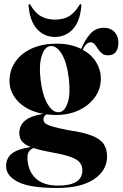

<svg xmlns="http://www.w3.org/2000/svg" viewBox="-20 -665 594 930"><path d="M314 -34Q386 -23.5 426.2 -7.5Q466.5 8.5 482.5 32.8Q498.5 57 498.5 93Q498.5 160.5 435.5 203Q372.5 245.5 256.5 245.5Q124 245.5 66.8 216Q9.5 186.5 9.5 140Q9.5 101.5 37 79.2Q64.5 57 128.5 47Q99 35.5 86.2 19.5Q73.5 3.5 73.5 -21Q73.5 -55.5 99.5 -79.2Q125.5 -103 189.5 -113.5Q113 -127.5 69.5 -171.8Q26 -216 26 -272.5Q26 -324 53.8 -365Q81.5 -406 133 -429.8Q184.5 -453.5 255 -453.5Q290 -453.5 319.8 -446.8Q349.5 -440 373.5 -428Q392 -473.5 418 -502Q444 -530.5 484 -530.5Q515 -530.5 534.2 -510.5Q553.5 -490.5 553.5 -458.5Q553.5 -429.5 540.8 -413.2Q528 -397 504 -397Q485 -397 473.5 -406.5Q462 -416 454.2 -428.5Q446.5 -441 438.5 -450.5Q430.5 -460 418.5 -460Q397 -460 380.5 -424Q423 -401 445.8 -363.8Q468.5 -326.5 468.5 -285Q468.5 -234.5 440 -194.5Q411.5 -154.5 362.2 -131.2Q313 -108 251 -108Q227.5 -108 206 -111Q190.5 -103 190.5 -86.5Q190.5 -75.5 199.8 -67.5Q209 -59.5 235.5 -51.8Q262 -44 314 -34ZM225 -442Q197 -439.5 182.5 -396.2Q168 -353 176.5 -279.5Q185.5 -203 210.5 -161Q235.5 -119 265.5 -121.5Q293.5 -124 307.8 -166.8Q322 -209.5 313.5 -284Q304.5 -361 279.8 -402.5Q255 -444 225 -442ZM113 96.5Q113 159 150.5 196.5Q188 234 261.5 234Q379 234 379 159.5Q379 138.5 367 123Q355 107.5 324.5 96Q294 84.5 238 74.5Q208 69 184.2 63.5Q160.5 58 142 52Q113 64.5 113 96.5ZM246 -570Q289.5 -570 317 -588Q344.5 -606 364.5 -640.5Q366.5 -645 369.5 -645Q374.5 -645 374 -637.5Q368 -561.5 333 -523.8Q298 -486 246 -486Q195 -486 159.8 -523.8Q124.5 -561.5 118.5 -637.5Q117.5 -645 123 -645Q126 -645 128 -640.5Q149 -603 178.2 -586.5Q207.5 -570 246 -570Z"/></svg>

Font: Fraunces 144pt
Style: Bold
Weight: 700
Version: Version 1.000;[b76b70a41]